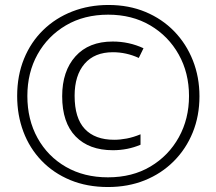

<svg xmlns="http://www.w3.org/2000/svg" viewBox="-20 -743 870 772"><path d="M414 9Q330 9 262.5 -19Q195 -47 147 -97Q99 -147 74 -213.5Q49 -280 49 -357Q49 -439 76.5 -506.5Q104 -574 154 -622.5Q204 -671 271 -697Q338 -723 416 -723Q498 -723 565 -695Q632 -667 680.5 -617Q729 -567 755.5 -500Q782 -433 782 -356Q782 -277 755 -210.5Q728 -144 678.5 -94.5Q629 -45 562 -18Q495 9 414 9ZM414 -30Q512 -30 585 -73.5Q658 -117 699 -191Q740 -265 740 -357Q740 -450 698.5 -524Q657 -598 584 -641Q511 -684 415 -684Q318 -684 245 -641Q172 -598 131 -524.5Q90 -451 90 -357Q90 -262 131 -188Q172 -114 245 -72Q318 -30 414 -30ZM434 -139Q338 -139 284 -194.5Q230 -250 230 -356Q230 -457 283.5 -516.5Q337 -576 433 -576Q499 -576 557 -549L538 -510Q488 -533 434 -533Q360 -533 320 -486.5Q280 -440 280 -358Q280 -268 321 -224.5Q362 -181 439 -181Q463 -181 489.5 -186Q516 -191 545 -203V-161Q493 -139 434 -139Z"/></svg>

Font: Noto Sans Khmer ExtraCondensed Light
Style: Regular
Weight: 300
Width: 2
Designer: Danh Hong and the Monotype Design Team
Foundry: Monotype Imaging Inc.
Version: Version 2.004; ttfautohint (v1.8.4.7-5d5b)